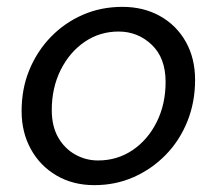

<svg xmlns="http://www.w3.org/2000/svg" viewBox="-20 -528 633 560"><path d="M255 12Q193 12 145 -16Q97 -44 70 -93Q43 -142 43 -204Q43 -270 66 -325Q89 -380 129 -421Q169 -462 222 -485Q275 -508 337 -508Q399 -508 447 -481Q495 -454 522 -406Q549 -358 549 -295Q549 -230 526.5 -174Q504 -118 463.5 -76.5Q423 -35 370 -11.5Q317 12 255 12ZM266 -60Q322 -60 366.5 -90Q411 -120 437 -172Q463 -224 463 -289Q463 -359 422.5 -397.5Q382 -436 326 -436Q271 -436 227 -406Q183 -376 157 -324Q131 -272 131 -207Q131 -160 149.5 -127.5Q168 -95 199 -77.5Q230 -60 266 -60Z"/></svg>

Font: DeepMind Sans
Style: Italic
Weight: 400
Italic angle: -10°
Designer: Jonny Pinhorn / Modifications: Colophon Foundry
Foundry: Colophon Foundry
Version: Version 1.002; ttfautohint (v1.8.2)